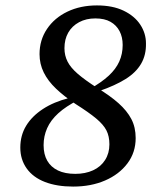

<svg xmlns="http://www.w3.org/2000/svg" viewBox="-20 -677 586 709"><path d="M250 12Q190 12 146 -5Q102 -22 78.5 -55Q55 -88 55 -132Q55 -177 76.5 -212.5Q98 -248 138.5 -274.5Q179 -301 235 -315L246 -332L268 -307Q223 -284 195 -258.5Q167 -233 154 -203.5Q141 -174 141 -141Q141 -107 154.5 -83.5Q168 -60 194 -47.5Q220 -35 258 -35Q295 -35 323.5 -48Q352 -61 368 -86Q384 -111 384 -144Q384 -174 373 -195.5Q362 -217 335 -239.5Q308 -262 259 -293Q217 -321 187 -349.5Q157 -378 141.5 -409.5Q126 -441 126 -477Q126 -529 153.5 -570Q181 -611 229 -634Q277 -657 338 -657Q396 -657 436.5 -637.5Q477 -618 498 -586Q519 -554 519 -517Q520 -474 501 -441.5Q482 -409 443.5 -385Q405 -361 347 -341L334 -324L311 -348Q355 -373 381.5 -397.5Q408 -422 420.5 -450Q433 -478 433 -511Q433 -540 421.5 -562Q410 -584 388 -596.5Q366 -609 332 -609Q298 -609 272 -595Q246 -581 232 -556.5Q218 -532 218 -499Q218 -472 229.5 -449.5Q241 -427 267 -404.5Q293 -382 338 -353Q386 -324 417.5 -296Q449 -268 465 -237.5Q481 -207 481 -167Q481 -114 450.5 -73.5Q420 -33 368 -10.5Q316 12 250 12Z"/></svg>

Font: Source Serif 4 Medium
Style: Italic
Weight: 500
Italic angle: -12°
Designer: Frank Grießhammer
Foundry: Adobe Systems Incorporated
Version: Version 4.004;hotconv 1.0.116;makeotfexe 2.5.65601